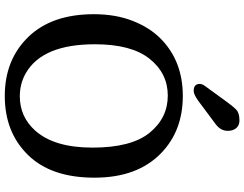

<svg xmlns="http://www.w3.org/2000/svg" viewBox="-130 -891 1031 811"><g transform="rotate(90 385.5 -485.5)"><path d="M40 0ZM40 -366.2Q40 -459 68.4 -531Q96.7 -603 144.5 -649.9Q238.8 -742.2 385.3 -742.2Q531.7 -742.2 626 -651.4Q730.5 -551.3 730.5 -368.7Q730.5 -186 634.5 -88.1Q538.6 9.8 385.3 9.8Q232.4 9.8 136.2 -89.4Q40 -188.5 40 -366.2ZM386.7 -53.7Q472.2 -53.7 530.3 -117.2Q603.5 -197.3 603.5 -360.8Q603.5 -524.4 541 -601.6Q478.5 -678.7 383.8 -678.7Q289.6 -678.7 228.3 -601.8Q167 -524.9 167 -371.1Q167 -149.9 288.1 -79.6Q332.5 -53.7 386.7 -53.7ZM406.7 -808.1Q379.4 -788.1 363.8 -788.1Q334.5 -788.1 334.5 -813.5Q334.5 -824.7 343.3 -835.9L403.3 -918.5Q429.2 -954.6 443.4 -968Q457.5 -981.4 488.5 -981.4Q519.5 -981.4 529.8 -952.1Q532.7 -943.4 532.7 -932.1Q532.7 -901.9 504.4 -880.9Z"/></g></svg>

Font: Arbutus Slab
Style: Regular
Weight: 400
Designer: Karolina Lach
Foundry: Karolina Lach
Version: Version 1.001; ttfautohint (v0.92) -l 10 -r 16 -G 200 -x 7 -